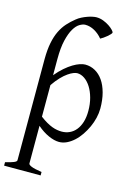

<svg xmlns="http://www.w3.org/2000/svg" viewBox="-144 -830 796 1138"><g transform="rotate(15 254.0 -261.5)"><path d="M398.4 -208Q398.4 -250.5 388.4 -287.1Q378.4 -323.7 361.6 -350.3Q344.7 -377 322.8 -392.1Q300.8 -407.2 277.3 -407.2Q268.6 -407.2 254.4 -401.9Q240.2 -396.5 222.2 -384Q204.1 -371.6 183.6 -350.3Q163.1 -329.1 141.6 -297.9V-104Q163.6 -87.4 182.4 -76.7Q201.2 -65.9 217.5 -59.8Q233.9 -53.7 248.5 -51.3Q263.2 -48.8 276.4 -48.8Q302.7 -48.8 325 -59.1Q347.2 -69.3 363.5 -89.4Q379.9 -109.4 389.2 -139.2Q398.4 -168.9 398.4 -208ZM141.6 -358.4Q166 -387.7 190.2 -408.7Q214.4 -429.7 236.3 -442.9Q258.3 -456.1 277.1 -462.4Q295.9 -468.8 310.1 -468.8Q343.3 -468.8 371.3 -453.1Q399.4 -437.5 419.9 -408Q440.4 -378.4 451.9 -335.9Q463.4 -293.5 463.4 -240.2Q463.4 -211.9 456.3 -182.1Q449.2 -152.3 436.3 -124Q423.3 -95.7 406 -70.3Q388.7 -44.9 367.9 -26.1Q347.2 -7.3 324.2 3.7Q301.3 14.6 277.3 14.6Q248.5 14.6 212.4 -1.5Q176.3 -17.6 141.6 -47.9V183.1Q141.6 190.9 159.9 198.7Q178.2 206.5 224.1 213.4V234.4H0V213.4Q32.2 205.6 50.3 198.5Q68.4 191.4 68.4 183.1V-438.5Q68.8 -496.6 77.4 -538.8Q85.9 -581.1 101.3 -612.5Q116.7 -644 137.9 -667.7Q159.2 -691.4 185.1 -711.9Q198.2 -722.7 214.6 -731Q231 -739.3 247.3 -745.1Q263.7 -751 278.1 -753.9Q292.5 -756.8 301.8 -756.8Q323.7 -756.8 344.5 -748.8Q365.2 -740.7 381.3 -730Q397.5 -719.2 407.2 -708.7Q417 -698.2 417 -693.8Q417 -689.9 409.9 -682.1Q402.8 -674.3 393.1 -666.3Q383.3 -658.2 372.8 -650.9Q362.3 -643.6 355 -640.1Q334.5 -665.5 306.6 -681.2Q278.8 -696.8 250 -696.8Q234.4 -696.8 215.3 -685.5Q196.3 -674.3 179.9 -646.7Q163.6 -619.1 152.6 -573Q141.6 -526.9 141.6 -457Z"/></g></svg>

Font: Akkhara
Style: Regular
Weight: 400
Designer: J. Victor Gaultney
Version: Version 1.00 June 13, 2006, initial release